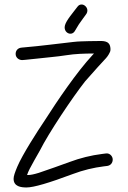

<svg xmlns="http://www.w3.org/2000/svg" viewBox="-20 -835 566 847"><path d="M347 -754.5 358 -769.5C370.7 -784.8 365.6 -800.9 355.1 -809.3C346.6 -816.8 331.4 -818.6 322 -805.6L309.6 -789.7C281 -753 261.3 -727.9 265.8 -707.5C269.3 -691.9 284 -683.3 296.9 -687.2C302.3 -688.9 307.5 -693.1 310.6 -699C321.7 -719 333.6 -737 347 -754.5ZM78 -570 90.5 -571C99.4 -571.7 116.5 -573.5 141.8 -576.3C188.9 -582 227.3 -584.2 272.1 -591.3C311.2 -597.5 349.5 -598.8 394.6 -599C393.3 -597.6 390.5 -594.6 388.3 -592.3C317.5 -515.5 235.1 -394.1 176.2 -302C145.6 -256.7 78.4 -152.5 56 -98.9C45.7 -74.3 40 -58.2 40 -46.3C40 -12 72.7 -8 97 -8C128.9 -8 196.5 -28.1 302 -67.6C346.6 -84.4 392.8 -95.5 437.7 -101.1L454 -103.1C472.5 -106.2 479.1 -123 476.8 -135.8C474.6 -147.9 463 -160.6 446.4 -157.9L430.6 -155.9C381.7 -149.8 333.8 -137.9 286.9 -120.4C250.8 -106.8 188.5 -85.3 150.8 -72.4C130 -66 114.6 -63 106 -63C103.6 -63 101.5 -63 99.4 -63C102.2 -71.2 105.6 -80 110.7 -89.7C128.5 -123.8 132.2 -128.5 156 -171.1C194.2 -247.4 298.2 -403.3 355.3 -475.9C401.4 -528.2 430.1 -560 440.3 -570.5C450.5 -580.8 457.9 -590.6 462.9 -601.1C468.1 -609.7 468 -617.3 466.6 -626.8C461.9 -658.1 430 -654 410.2 -654C396.8 -654 384 -653.8 371.8 -653.5L338.2 -652.5C327.2 -652.2 315.5 -651.3 303.1 -649.9C240.9 -643.1 158.7 -632 86.5 -626L76.6 -625.1C58.2 -623.9 49 -611.5 49 -597C49 -580.2 63.9 -570 77.5 -570Z"/></svg>

Font: MewTooHand
Style: BdCond
Weight: 400
Designer: Mew Too, Robert Jablonski
Version: Version 0.77